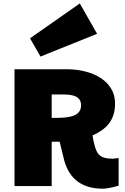

<svg xmlns="http://www.w3.org/2000/svg" viewBox="-20 -1095 738 1130"><path d="M156.7 -869.6 449.7 -1074.7 551.3 -896 218.3 -762.2ZM678.2 -2Q614.3 15.6 585.9 15.6Q404.8 15.6 358.4 -149.4L331.1 -260.7H284.2V0H65.4V-687.5H371.1Q430.7 -687.5 482.9 -674.1Q535.2 -660.6 574 -635Q612.8 -609.4 635 -571.8Q657.2 -534.2 657.2 -485.4Q657.2 -449.2 648.2 -420.7Q639.2 -392.1 622.1 -369.4Q605 -346.7 580.3 -329.1Q555.7 -311.5 524.4 -297.9L528.8 -273.9Q530.3 -265.6 531.7 -259.8Q533.2 -253.9 534.2 -250L539.6 -229Q545.4 -210.4 553 -197.5Q560.5 -184.6 572.3 -176.5Q584 -168.5 601.3 -164.8Q618.7 -161.1 643.6 -161.1Q647.5 -161.1 656 -162.1Q664.6 -163.1 678.2 -165ZM457 -475.6Q457 -494.6 449 -507.1Q440.9 -519.5 426.8 -526.6Q412.6 -533.7 393.6 -536.4Q374.5 -539.1 352.5 -539.1H284.2V-401.4H322.3L354.5 -402.8Q373.5 -404.3 391.8 -408Q410.2 -411.6 424.8 -419.7Q439.5 -427.7 448.2 -441.2Q457 -454.6 457 -475.6Z"/></svg>

Font: Paytone One
Style: Regular
Weight: 400
Designer: vernon adams
Foundry: vernon adams
Version: 1.000